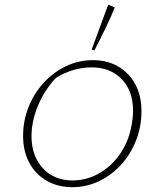

<svg xmlns="http://www.w3.org/2000/svg" viewBox="-20 -772 678 798"><path d="M280 6Q221 6 174.5 -20.5Q128 -47 102 -95Q76 -143 76 -207Q76 -271 99 -328Q122 -385 162 -428.5Q202 -472 254.5 -497Q307 -522 366 -522Q426 -522 471.5 -495.5Q517 -469 542.5 -421.5Q568 -374 568 -310Q568 -246 545.5 -188.5Q523 -131 483.5 -87.5Q444 -44 391.5 -19Q339 6 280 6ZM282 -22Q352 -22 413 -65Q474 -108 506 -181Q519 -210 526 -247Q533 -284 533 -312Q533 -394 486 -443Q439 -492 360 -492Q322 -492 283.5 -480.5Q245 -469 212 -448Q164 -396 137.5 -332Q111 -268 111 -206Q111 -124 158 -73Q205 -22 282 -22ZM372 -562 361 -566 428 -748 432 -752 457 -741Q441 -701 419.5 -656.5Q398 -612 372 -562Z"/></svg>

Font: Piazzolla SC Thin
Style: Italic
Weight: 100
Italic angle: -11.3°
Designer: Juan Pablo del Peral
Foundry: Huerta Tipografica
Version: Version 1.330